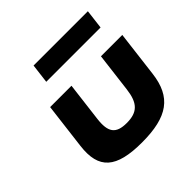

<svg xmlns="http://www.w3.org/2000/svg" viewBox="-191 -932 1126 1126"><g transform="rotate(-45 371.5 -369.5)"><path d="M238.9 -754 224.1 -634H674.6L689.3 -754ZM135.3 -513H312.3L282.3 -269C269.9 -168 297.8 -129 387.3 -129C476.9 -129 514.3 -168 526.7 -269L556.7 -513H733.7L698.5 -226C677.3 -54 582.9 15 369.7 15C156.4 15 78.9 -54 100 -226Z"/></g></svg>

Font: Hussar
Style: BdSuprExtOblOne
Weight: 700
Foundry: Cannot Into Space Fonts
Version: Version 2.00